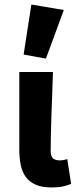

<svg xmlns="http://www.w3.org/2000/svg" viewBox="-20 -813 341 845"><path d="M206 12Q165 12 137.5 0Q110 -12 94 -33.5Q78 -55 71.5 -86Q65 -117 65 -155V-496H213Q212 -452 210 -404.5Q208 -357 206.5 -310.5Q205 -264 204 -222Q203 -180 203 -149Q203 -125 213.5 -116Q224 -107 244 -107Q250 -107 259 -108.5Q268 -110 276 -113L293 -4Q277 3 257.5 7.5Q238 12 206 12ZM84 -573 118 -793 261 -769 182 -555Z"/></svg>

Font: TT Toshiba Sans
Style: Bold
Weight: 700
Designer: Paul D. Hunt
Foundry: Toshiba Corporation
Version: Version 2.020;PS 2.000;hotconv 1.0.86;makeotf.lib2.5.63406